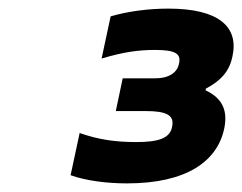

<svg xmlns="http://www.w3.org/2000/svg" viewBox="-20 -713 563 446"><path d="M319 -455C367 -455 385 -445 380 -420C376 -392 349 -383 296 -383C247 -383 208 -389 165 -404L144 -306C180 -293 229 -287 275 -287C413 -287 485 -338 501 -415C509 -455 498 -484 458 -503V-507C494 -526 513 -548 520 -582C535 -651 488 -693 371 -693C326 -693 278 -687 237 -675L216 -577C266 -592 301 -597 340 -597C386 -597 401 -589 396 -566C392 -545 374 -531 339 -531H265L249 -455Z"/></svg>

Font: LT Wave Bold
Style: Italic
Weight: 700
Designer: Daniel Lyons
Version: Version 2.5 (Glyphs App)